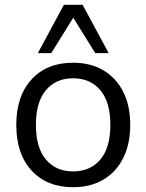

<svg xmlns="http://www.w3.org/2000/svg" viewBox="-20 -773 611 802"><path d="M48 0ZM285 9Q176 9 112 -60.5Q48 -130 48 -251Q48 -372 112 -441.5Q176 -511 285 -511Q358 -511 411.5 -479.5Q465 -448 494.5 -390Q524 -332 524 -251Q524 -171 494.5 -112.5Q465 -54 411.5 -22.5Q358 9 285 9ZM285 -57Q357 -57 399 -106.5Q441 -156 441 -251Q441 -347 399 -396.5Q357 -446 285 -446Q214 -446 172 -396.5Q130 -347 130 -251Q130 -156 172 -106.5Q214 -57 285 -57ZM138 -551 247 -753H325L434 -551H378L286 -699L194 -551Z"/></svg>

Font: Winston
Style: Regular
Weight: 400
Designer: Original fonts by Vernon Adams / Changes by Cristiano Sobral
Foundry: Original fonts by Vernon Adams / Changes by Cristiano Sobral
Version: Version 2.503;July 17, 2020;FontCreator 13.0.0.2655 64-bit